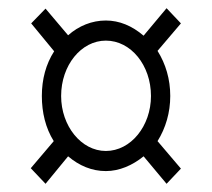

<svg xmlns="http://www.w3.org/2000/svg" viewBox="-20 -592 517 468"><path d="M91 -144 146 -211C173 -188 204 -175 238 -175C271 -175 303 -189 330 -211L386 -144L421 -181L364 -248C384 -280 395 -318 395 -358C395 -399 384 -436 364 -468L421 -535L386 -572L330 -505C302 -529 271 -542 238 -542C204 -542 172 -529 146 -506L91 -571L56 -535L112 -467C92 -436 82 -399 82 -358C82 -318 91 -280 111 -248L55 -182ZM238 -224C178 -224 129 -285 129 -358C129 -433 178 -493 238 -493C299 -493 348 -433 348 -358C348 -285 299 -224 238 -224Z"/></svg>

Font: Noto Serif Display Condensed
Style: Regular
Weight: 400
Width: 3
Designer: Monotype Design Team
Foundry: Monotype Imaging Inc.
Version: Version 2.009